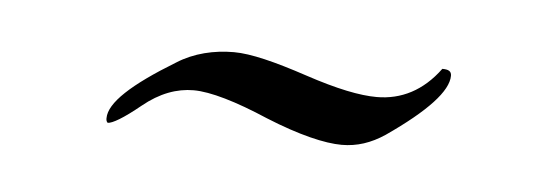

<svg xmlns="http://www.w3.org/2000/svg" viewBox="-23 -486 350 125"><g transform="rotate(5 151.5 -423.5)"><path d="M263 -451C252 -436 238 -429 222 -429C211 -429 196 -432 175 -439C154 -446 138 -450 127 -450C114 -450 101 -447 90 -440C62 -423 48 -410 48 -400C48 -399 48 -398 49 -397C52 -397 59 -401 70 -410C81 -419 92 -423 103 -423C114 -423 131 -418 152 -409C174 -400 191 -396 202 -396C212 -396 221 -399 230 -405C256 -423 269 -437 269 -447C269 -450 267 -451 263 -451Z"/></g></svg>

Font: AlexBrush
Style: Regular
Weight: 400
Designer: Robert E. Leuschke
Foundry: Robert E. Leuschke
Version: Version 1.001